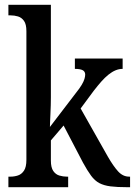

<svg xmlns="http://www.w3.org/2000/svg" viewBox="-20 -780 562 800"><path d="M15 0V-44H24Q40 -44 55 -49Q70 -54 80 -69Q90 -84 90 -114V-650Q90 -679 80 -693Q70 -707 55 -711.5Q40 -716 24 -716H15V-760H192V-375Q192 -362 191.5 -342Q191 -322 190 -302Q189 -282 188.5 -267.5Q188 -253 188 -251L295 -391Q312 -412 320.5 -426.5Q329 -441 332 -451.5Q335 -462 335 -469Q335 -482 324.5 -487.5Q314 -493 292 -493V-536H491V-493Q476 -493 461.5 -487Q447 -481 432 -469Q417 -457 402 -440Q387 -423 370 -401L316 -328L429 -128Q452 -88 472 -66Q492 -44 518 -44H522V0H510Q468 0 440.5 -3.5Q413 -7 394 -17Q375 -27 359.5 -48Q344 -69 326 -102L245 -257L192 -195V-111Q192 -82 202 -67.5Q212 -53 227.5 -48.5Q243 -44 258 -44H264V0Z"/></svg>

Font: Noto Serif Khmer Condensed Medium
Style: Regular
Weight: 500
Width: 3
Designer: Danh Hong and the Monotype Design Team
Foundry: Monotype Imaging Inc.
Version: Version 2.004